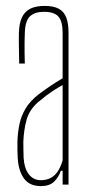

<svg xmlns="http://www.w3.org/2000/svg" viewBox="-20 -625 310 650"><path d="M118 5Q80 5 61.2 -20.8Q42.5 -46.5 40 -90Q39.5 -105 39 -118Q38.5 -131 39 -145Q40 -177 46 -205.2Q52 -233.5 67 -258.2Q82 -283 110 -305Q128 -318.5 149.2 -333Q170.5 -347.5 192 -360V-514Q192 -552.5 177.8 -568.8Q163.5 -585 129 -585Q99 -585 82.2 -570.5Q65.5 -556 64 -514Q63.5 -499.5 63.2 -482.2Q63 -465 63.2 -446.5Q63.5 -428 64 -410H45Q44.5 -437 44 -464.8Q43.5 -492.5 44 -514Q45 -546.5 54.5 -566.5Q64 -586.5 83 -595.8Q102 -605 131 -605Q161 -605 178.8 -595.5Q196.5 -586 204.2 -566Q212 -546 212 -514V0H192V-47H186Q178.5 -24.5 163 -9.8Q147.5 5 118 5ZM118 -15Q146.5 -15 164.5 -31.8Q182.5 -48.5 192 -82V-337Q175.5 -328 156.8 -315.8Q138 -303.5 110 -280Q79.5 -254 70 -219.5Q60.5 -185 59 -145Q59 -137 59.2 -121.5Q59.5 -106 60 -90Q62.5 -54 78 -34.5Q93.5 -15 118 -15Z"/></svg>

Font: Big Shoulders Display Thin Thin
Style: Regular
Weight: 250
Version: Version 2.002